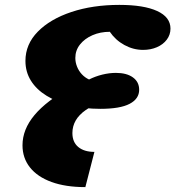

<svg xmlns="http://www.w3.org/2000/svg" viewBox="-20 -740 717 785"><path d="M390 -295Q324 -295 268 -309Q212 -323 170.5 -348.5Q129 -374 106.5 -410Q84 -446 84 -491Q84 -559 134.5 -610.5Q185 -662 272 -691Q359 -720 468 -720Q568 -720 622.5 -695Q677 -670 677 -623Q677 -598 662 -578Q647 -558 621.5 -547Q596 -536 565 -536Q525 -536 488.5 -556Q452 -576 429 -610Q390 -610 358 -596Q326 -582 307 -558Q288 -534 288 -503Q288 -485 295 -467.5Q302 -450 314.5 -436.5Q327 -423 344 -415Q370 -428 398.5 -435Q427 -442 454 -442Q498 -442 523.5 -423.5Q549 -405 549 -373Q549 -336 510 -315.5Q471 -295 390 -295ZM329 25Q248 25 190.5 4Q133 -17 102.5 -55.5Q72 -94 72 -146Q72 -211 121 -269.5Q170 -328 268 -382L485 -350Q385 -328 330.5 -290Q276 -252 276 -196Q276 -159 300 -139Q324 -119 366 -119Z"/></svg>

Font: Lemonada
Style: Regular
Weight: 400
Designer: Mohamed Gaber (Arabic), Eduardo Tunni (Latin)
Foundry: Kief Type Foundry
Version: Version 4.005